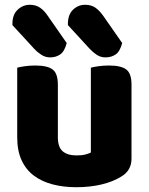

<svg xmlns="http://www.w3.org/2000/svg" viewBox="-20 -767 622 803"><path d="M52 -484Q63 -487 83.5 -490Q104 -493 128 -493Q178 -493 200 -476.5Q222 -460 222 -413V-193Q222 -152 242 -134.5Q262 -117 300 -117Q323 -117 337.5 -121Q352 -125 360 -129V-484Q371 -487 391.5 -490Q412 -493 436 -493Q486 -493 508 -476.5Q530 -460 530 -413V-104Q530 -54 488 -29Q453 -7 404.5 4.5Q356 16 299 16Q245 16 199.5 4Q154 -8 121 -33Q88 -58 70 -97.5Q52 -137 52 -193ZM32 -662V-668Q32 -706 54 -726.5Q76 -747 105 -747Q130 -747 148 -734.5Q166 -722 181 -699L259 -587Q250 -552 232 -539.5Q214 -527 190 -527Q170 -527 153.5 -537.5Q137 -548 123 -563ZM264 -662V-667Q264 -706 285.5 -726.5Q307 -747 336 -747Q362 -747 379.5 -734.5Q397 -722 413 -699L491 -587Q482 -552 464 -539.5Q446 -527 421 -527Q401 -527 385 -537.5Q369 -548 355 -563Z"/></svg>

Font: Baloo 2 Latin ExtraBold
Style: Regular
Weight: 400
Designer: Sarang Kulkarni and Ek Type
Foundry: Ek Type
Version: Version 1.001